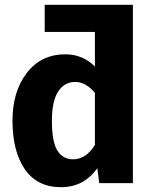

<svg xmlns="http://www.w3.org/2000/svg" viewBox="-20 -762 634 799"><path d="M533 -742V0H393L385 -62Q329 17 234 17Q135 17 83.5 -57.5Q32 -132 32 -260Q32 -381 91.5 -458.5Q151 -536 252 -536Q324 -536 375 -485V-629H166V-742ZM284 -99Q338 -99 375 -159V-376Q336 -421 293 -421Q248 -421 222 -381Q196 -341 196 -260Q196 -171 219 -135Q242 -99 284 -99Z"/></svg>

Font: FiraGO
Style: Bold
Weight: 700
Designer: bBox Type
Foundry: bBox Type GmbH
Version: Version 1.001;PS 001.001;hotconv 1.0.88;makeotf.lib2.5.64775